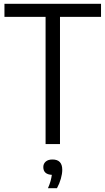

<svg xmlns="http://www.w3.org/2000/svg" viewBox="-20 -760 556 1013"><path d="M220.5 0V-671H3.5V-740H513V-671H296.5V0ZM233 233Q242.5 211.5 247 194.5Q251.5 177.5 253.5 162.5Q208.5 160 208.5 121.5Q208.5 104 221 92.8Q233.5 81.5 257 81.5Q308.5 81.5 308.5 136Q308.5 157 301 183.2Q293.5 209.5 280.5 233Z"/></svg>

Font: Encode Sans Cnd
Style: Regular
Weight: 400
Width: 3
Designer: Multiple Designers
Foundry: Impallari Type
Version: Version 3.002; ttfautohint (v1.8.3) -l 8 -r 50 -G 200 -x 14 